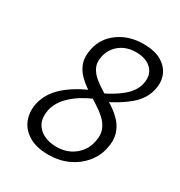

<svg xmlns="http://www.w3.org/2000/svg" viewBox="-161 -780 847 901"><g transform="rotate(30 263.0 -329.0)"><path d="M228 8Q166 8 125 -15.5Q84 -39 67 -79.5Q50 -120 60 -170Q73 -230 124.5 -277Q176 -324 261 -359L287 -328Q219 -299 176.5 -259Q134 -219 124 -172Q116 -130 129.5 -102Q143 -74 173 -58.5Q203 -43 243 -43Q284 -43 314.5 -58.5Q345 -74 364.5 -99.5Q384 -125 390 -156Q399 -194 388 -222Q377 -250 353.5 -271Q330 -292 300.5 -310.5Q271 -329 242 -348Q213 -367 189.5 -391Q166 -415 156 -446Q146 -477 155 -520Q168 -585 224 -625.5Q280 -666 359 -666Q418 -666 455 -644.5Q492 -623 506.5 -587.5Q521 -552 511 -508Q499 -453 449.5 -411Q400 -369 327 -336L299 -366Q356 -391 398.5 -426.5Q441 -462 450 -505Q461 -554 432 -584.5Q403 -615 347 -615Q296 -615 261 -588Q226 -561 216 -517Q208 -482 220 -457Q232 -432 256 -412.5Q280 -393 310 -375Q340 -357 369.5 -337.5Q399 -318 421.5 -293.5Q444 -269 454 -235.5Q464 -202 454 -157Q444 -110 412.5 -72.5Q381 -35 334 -13.5Q287 8 228 8Z"/></g></svg>

Font: Ysabeau Infant
Style: Italic
Weight: 400
Italic angle: -12°
Designer: Christian Thalmann (Catharsis Fonts)
Version: Version 2.001;gftools[0.9.30]; featfreeze: ss01,ss02,lnum